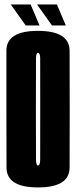

<svg xmlns="http://www.w3.org/2000/svg" viewBox="-20 -816 333 840"><path d="M146 4Q284 4 284.5 -82.8Q285 -169.5 285 -337.5Q285 -506 284.5 -593.5Q284 -681 146 -681Q8 -681 8 -594.2Q8 -507.5 8 -337.5Q8 -169.5 8.5 -82.8Q9 4 146 4ZM146 -92Q138 -92 137.5 -117.5Q137 -143 137 -337.5Q137 -536.5 137.5 -560.8Q138 -585 146 -585Q155.5 -585 155.8 -560.8Q156 -536.5 156 -337.5Q156 -143 155.8 -117.5Q155.5 -92 146 -92ZM207.5 -704.5H268L229 -796.5H142ZM92.5 -704.5H153L114 -796.5H27Z"/></svg>

Font: Anybody UltraCondensed
Style: Bold
Weight: 700
Width: 1
Version: Version 1.113;gftools[0.9.25]